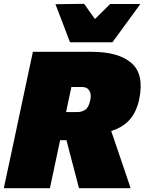

<svg xmlns="http://www.w3.org/2000/svg" viewBox="-28 -984 763 1004"><path d="M-8 0Q4 -56 15 -107.8Q26 -159.5 41 -229L93 -474Q108 -545.5 119.8 -599.8Q131.5 -654 144 -713H452Q592.5 -713 659.8 -654Q727 -595 700 -465Q685.5 -398 649.8 -357.8Q614 -317.5 553.5 -299L583.5 -211Q595 -177.5 608 -139Q621 -100.5 633.5 -64Q646 -27.5 655 0H385Q375 -38.5 366 -73Q357 -107.5 348 -141.5L319.5 -251H286.5L282 -230.5Q267 -159.5 256 -108Q245 -56.5 233 0ZM402 -529H345.5Q340.5 -507 335.5 -483.5Q330.5 -460 325 -434L317.5 -398H377Q399.5 -398 417.8 -410Q436 -422 444 -460Q451 -491.5 439.2 -510.2Q427.5 -529 402 -529ZM338 -763Q319 -813.5 300 -863Q281 -912.5 262 -962L412 -964Q425.5 -944.5 439.8 -924.5Q454 -904.5 468.5 -884.5Q489 -904.5 508.8 -924.2Q528.5 -944 548 -963H706Q669.5 -913 633.2 -863.2Q597 -813.5 560 -763Z"/></svg>

Font: Commissioner Black
Style: Italic
Weight: 900
Italic angle: -12°
Designer: Kostas Bartsokas
Foundry: Kostas Bartsokas
Version: Version 1.000; ttfautohint (v1.8.3)